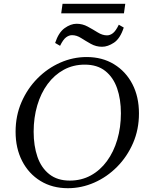

<svg xmlns="http://www.w3.org/2000/svg" viewBox="-20 -980 784 1010"><path d="M436 -680Q518 -680 580 -642Q642 -604 676.5 -537.5Q711 -471 711 -383Q711 -299 680 -227.5Q649 -156 596 -102.5Q543 -49 476 -19.5Q409 10 337 10Q255 10 193 -28Q131 -66 96.5 -133Q62 -200 62 -287Q62 -371 93 -442.5Q124 -514 177 -567.5Q230 -621 297 -650.5Q364 -680 436 -680ZM347 -30Q408 -30 457.5 -57Q507 -84 542.5 -132.5Q578 -181 597 -245.5Q616 -310 616 -384Q616 -458 596 -515.5Q576 -573 534 -606.5Q492 -640 426 -640Q365 -640 315.5 -613Q266 -586 230.5 -538Q195 -490 176 -425.5Q157 -361 157 -287Q157 -213 177 -155Q197 -97 239.5 -63.5Q282 -30 347 -30ZM605 -850 631 -835Q612 -777 579.5 -755.5Q547 -734 517 -734Q485 -734 457.5 -749.5Q430 -765 406.5 -780Q383 -795 359 -795Q343 -795 327.5 -783.5Q312 -772 296 -739L270 -754Q288 -809 320 -832Q352 -855 383 -855Q414 -855 441.5 -840Q469 -825 494 -809.5Q519 -794 543 -794Q559 -794 574 -805.5Q589 -817 605 -850ZM309 -960H639L632 -910H302Z"/></svg>

Font: Brygada 1918
Style: Italic
Weight: 400
Italic angle: -8°
Designer: Mateusz Machalski | Borys Kosmynka | Przemek Hoffer
Foundry: NIEPODLEGLA 2018
Version: Version 3.006